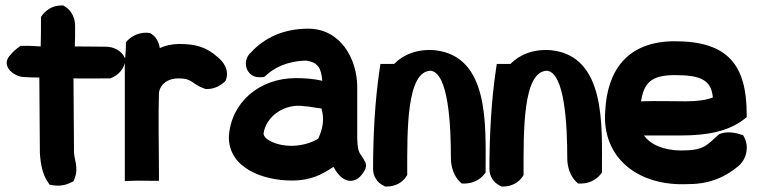

<svg xmlns="http://www.w3.org/2000/svg" viewBox="-20 -650 2770 703"><path d="M13 -443C-14 -407 29 -371 65 -368C86 -367 104 -366 124 -366C124 -274 126 -180 126 -90V-89C129 -43 138 -8 155 16L161 26L172 28C196 32 219 29 240 18L249 14L253 4C269 -36 251 -69 251 -92C251 -180 249 -271 249 -363C292 -362 336 -363 378 -363H384C415 -375 436 -399 440 -433L436 -440C424 -465 396 -479 367 -479C329 -479 293 -480 254 -480C255 -504 255 -530 255 -556C255 -586 240 -613 218 -626L212 -630H205C170 -630 145 -611 130 -588V-580C130 -544 130 -514 129 -480C109 -481 87 -483 62 -482H55C38 -470 26 -460 13 -443Z M437 13 463 12C488 11 510 12 537 12H562V-13C562 -114 559 -214 562 -312C568 -343 595 -363 633 -363C687 -363 679 -343 730 -325L734 -324H738C766 -324 789 -337 806 -354C823 -396 794 -427 777 -441C734 -479 695 -489 634 -489C608 -488 587 -484 565 -474C562 -495 552 -515 534 -526L530 -529C494 -535 464 -519 448 -503L441 -495V-485C441 -460 437 -435 437 -408Z M818 -147C818 -36 941 11 1048 11C1122 11 1161 -13 1201 -39C1210 -22 1230 9 1259 12C1284 14 1300 -3 1308 -15C1316 -26 1324 -39 1318 -56L1317 -57C1298 -95 1290 -82 1288 -143V-331C1288 -433 1228 -545 1108 -545C1017 -545 946 -510 899 -458C874 -437 873 -395 902 -375C914 -367 929 -366 947 -368L953 -373C984 -402 1032 -427 1102 -428C1144 -421 1156 -402 1160 -354C1129 -362 1091 -364 1063 -364C929 -364 825 -274 818 -149ZM945 -161C953 -222 1020 -273 1095 -261H1097C1116 -260 1133 -255 1157 -253C1168 -215 1163 -181 1145 -142C1123 -128 1085 -116 1046 -116C997 -116 946 -137 945 -161Z M1346 -31C1346 -5 1361 19 1385 30L1390 33H1396C1426 33 1453 19 1467 -3L1471 -9V-16C1471 -172 1468 -389 1557 -391C1622 -383 1631 -193 1631 -70C1631 -37 1643 -5 1663 15L1671 22H1681C1711 22 1738 8 1753 -12L1758 -18V-26C1758 -189 1773 -444 1573 -466C1509 -472 1456 -450 1423 -416H1373L1370 -396C1353 -284 1346 -153 1346 -31Z M1772 -31C1772 -5 1787 19 1811 30L1816 33H1822C1852 33 1879 19 1893 -3L1897 -9V-16C1897 -172 1894 -389 1983 -391C2048 -383 2057 -193 2057 -70C2057 -37 2069 -5 2089 15L2097 22H2107C2137 22 2164 8 2179 -12L2184 -18V-26C2184 -189 2199 -444 1999 -466C1935 -472 1882 -450 1849 -416H1799L1796 -396C1779 -284 1772 -153 1772 -31Z M2196 -243C2183 -77 2311 34 2502 24C2582 24 2641 -5 2686 -44C2716 -72 2722 -115 2705 -147L2701 -155C2674 -164 2643 -171 2614 -159L2610 -156C2567 -117 2556 -99 2475 -99C2410 -99 2361 -121 2338 -154H2473C2570 -154 2648 -169 2705 -214L2714 -221V-231C2714 -410 2647 -499 2451 -499C2276 -499 2203 -391 2196 -243ZM2327 -279C2338 -345 2362 -375 2452 -375C2545 -375 2585 -357 2590 -293C2567 -284 2534 -279 2491 -279C2439 -279 2382 -281 2327 -279Z"/></svg>

Font: Snowfall
Style: Blk
Weight: 900
Designer: Jasper
Foundry: Cannot Into Space Fonts
Version: Version 0.9